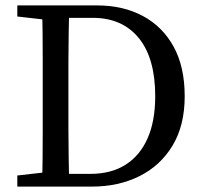

<svg xmlns="http://www.w3.org/2000/svg" viewBox="-20 -690 750 710"><path d="M44 0V-41L175 -56H185V0ZM135 0Q137 -51 137.5 -102.5Q138 -154 138 -209Q138 -264 138 -322V-359Q138 -411 138 -463Q138 -515 137.5 -567Q137 -619 135 -670H236Q235 -620 234 -568Q233 -516 233 -464Q233 -412 233 -359V-322Q233 -265 233 -210.5Q233 -156 234 -104Q235 -52 236 0ZM185 0V-47H314Q391 -47 444.5 -81Q498 -115 526 -179Q554 -243 554 -334Q554 -475 493 -549.5Q432 -624 323 -624H185V-670H339Q435 -670 508 -631Q581 -592 622 -517.5Q663 -443 663 -334Q663 -226 618 -151.5Q573 -77 495.5 -38.5Q418 0 320 0ZM44 -629V-670H185V-614H175Z"/></svg>

Font: Source Serif 4 Variable
Style: Regular
Weight: 400
Designer: Frank Grießhammer
Foundry: Adobe
Version: Version 4.005;hotconv 1.1.0;makeotfexe 2.6.0